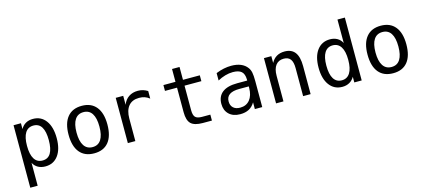

<svg xmlns="http://www.w3.org/2000/svg" viewBox="-60 -1159 4121 1861"><g transform="rotate(-15 2000.0 -229.0)"><path d="M137.7 -56.6V172.9H63.5V-454.1H137.7V-395.5Q156.2 -429.7 187.5 -447.3Q218.8 -464.8 259.8 -464.8Q341.8 -464.8 388.7 -400.9Q435.5 -336.9 435.5 -224.6Q435.5 -114.3 388.7 -51.3Q341.8 11.7 259.8 11.7Q217.8 11.7 186.5 -5.9Q155.3 -23.4 137.7 -56.6ZM356.4 -226.6Q356.4 -312.5 329.6 -356.9Q302.7 -401.4 248 -401.4Q193.4 -401.4 165.5 -356.9Q137.7 -312.5 137.7 -226.6Q137.7 -140.6 165.5 -95.7Q193.4 -50.8 248 -50.8Q302.7 -50.8 329.6 -95.2Q356.4 -139.6 356.4 -226.6Z M750 -401.4Q693.4 -401.4 664.1 -356.9Q634.8 -312.5 634.8 -226.6Q634.8 -140.6 664.1 -95.7Q693.4 -50.8 750 -50.8Q806.6 -50.8 835.4 -95.7Q864.3 -140.6 864.3 -226.6Q864.3 -312.5 835.4 -356.9Q806.6 -401.4 750 -401.4ZM750 -464.8Q843.8 -464.8 894 -403.3Q944.3 -341.8 944.3 -226.6Q944.3 -110.4 894.5 -49.3Q844.7 11.7 750 11.7Q655.3 11.7 605 -49.3Q554.7 -110.4 554.7 -226.6Q554.7 -341.8 605 -403.3Q655.3 -464.8 750 -464.8Z M1410.2 -360.4Q1386.7 -378.9 1361.8 -387.2Q1336.9 -395.5 1306.6 -395.5Q1237.3 -395.5 1200.7 -351.6Q1164.1 -307.6 1164.1 -225.6V0H1088.9V-454.1H1164.1V-364.3Q1182.6 -413.1 1221.2 -439Q1259.8 -464.8 1312.5 -464.8Q1340.8 -464.8 1364.3 -457.5Q1387.7 -450.2 1410.2 -436.5Z M1763.7 -583V-454.1H1932.6V-395.5H1763.7V-149.4Q1763.7 -98.6 1782.7 -79.1Q1801.8 -59.6 1848.6 -59.6H1932.6V0H1840.8Q1757.8 0 1723.1 -33.7Q1688.5 -67.4 1688.5 -149.4V-395.5H1567.4V-454.1H1688.5V-583Z M2268.6 -227.5Q2203.1 -227.5 2169.9 -205.1Q2136.7 -182.6 2136.7 -136.7Q2136.7 -95.7 2161.6 -72.8Q2186.5 -49.8 2230.5 -49.8Q2292 -49.8 2327.1 -92.8Q2362.3 -135.7 2363.3 -211.9V-227.5ZM2437.5 -258.8V0H2363.3V-67.4Q2338.9 -26.4 2302.7 -7.3Q2266.6 11.7 2214.8 11.7Q2144.5 11.7 2103.5 -27.3Q2062.5 -66.4 2062.5 -131.8Q2062.5 -207 2113.3 -246.6Q2164.1 -286.1 2262.7 -286.1H2363.3V-297.9Q2362.3 -352.5 2335 -377Q2307.6 -401.4 2249 -401.4Q2210.9 -401.4 2171.9 -390.1Q2132.8 -378.9 2095.7 -358.4V-432.6Q2136.7 -449.2 2174.8 -457Q2212.9 -464.8 2249 -464.8Q2304.7 -464.8 2344.7 -448.2Q2384.8 -431.6 2409.2 -398.4Q2424.8 -377.9 2431.2 -348.1Q2437.5 -318.4 2437.5 -258.8Z M2922.9 -281.2V0H2847.7V-281.2Q2847.7 -341.8 2826.2 -370.6Q2804.7 -399.4 2758.8 -399.4Q2707 -399.4 2678.7 -362.8Q2650.4 -326.2 2650.4 -255.9V0H2576.2V-454.1H2650.4V-385.7Q2670.9 -424.8 2704.6 -444.8Q2738.3 -464.8 2785.2 -464.8Q2854.5 -464.8 2888.7 -419.4Q2922.9 -374 2922.9 -281.2Z M3361.3 -395.5V-630.9H3435.5V0H3361.3V-56.6Q3342.8 -23.4 3311.5 -5.9Q3280.3 11.7 3240.2 11.7Q3158.2 11.7 3110.8 -52.2Q3063.5 -116.2 3063.5 -227.5Q3063.5 -338.9 3110.8 -401.9Q3158.2 -464.8 3240.2 -464.8Q3281.2 -464.8 3312.5 -447.3Q3343.8 -429.7 3361.3 -395.5ZM3141.6 -226.6Q3141.6 -139.6 3169.4 -95.2Q3197.3 -50.8 3251 -50.8Q3304.7 -50.8 3333 -95.7Q3361.3 -140.6 3361.3 -226.6Q3361.3 -312.5 3333 -356.9Q3304.7 -401.4 3251 -401.4Q3197.3 -401.4 3169.4 -356.9Q3141.6 -312.5 3141.6 -226.6Z M3750 -401.4Q3693.4 -401.4 3664.1 -356.9Q3634.8 -312.5 3634.8 -226.6Q3634.8 -140.6 3664.1 -95.7Q3693.4 -50.8 3750 -50.8Q3806.6 -50.8 3835.4 -95.7Q3864.3 -140.6 3864.3 -226.6Q3864.3 -312.5 3835.4 -356.9Q3806.6 -401.4 3750 -401.4ZM3750 -464.8Q3843.8 -464.8 3894 -403.3Q3944.3 -341.8 3944.3 -226.6Q3944.3 -110.4 3894.5 -49.3Q3844.7 11.7 3750 11.7Q3655.3 11.7 3605 -49.3Q3554.7 -110.4 3554.7 -226.6Q3554.7 -341.8 3605 -403.3Q3655.3 -464.8 3750 -464.8Z"/></g></svg>

Font: BabelStone Flags PUA
Style: Regular
Weight: 400
Designer: Andrew West
Foundry: BabelStone
Version: Version 4.12